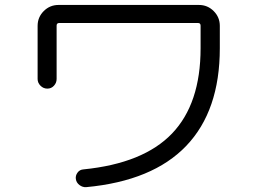

<svg xmlns="http://www.w3.org/2000/svg" viewBox="-20 -733 1040 780"><path d="M132.8 -412.1V-627.9Q132.8 -663.1 157.7 -688Q182.6 -712.9 217.8 -712.9H788.1Q823.2 -712.9 848.1 -688Q873 -663.1 873 -627.9V-537.1Q873 -283.2 736.8 -140.6Q600.6 2 330.1 27.3Q315.4 28.3 302.7 18.6Q290 8.8 288.1 -5.9Q286.1 -19.5 294.9 -31.7Q303.7 -43.9 319.3 -44.9Q562.5 -69.3 678.7 -190.4Q794.9 -311.5 794.9 -537.1V-628.9Q794.9 -639.6 784.2 -639.6H220.7Q210 -639.6 210 -628.9V-412.1Q210 -396.5 199.2 -384.8Q188.5 -373 172.4 -373Q156.2 -373 144.5 -384.8Q132.8 -396.5 132.8 -412.1Z"/></svg>

Font: Rounded-X Mgen+ 1m regular
Style: Regular
Weight: 400
Designer: [Source Han Sans]
Ryoko NISHIZUKA  (kana & ideographs); Paul D. Hunt (Latin, Greek & Cyrillic); Wenlong ZHANG  (bopomofo
Version: Version 1.059.20150602